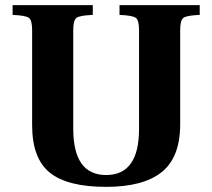

<svg xmlns="http://www.w3.org/2000/svg" viewBox="-20 -712 826 747"><path d="M29 -654V-692H341V-654Q290 -652 277.5 -642.5Q265 -633 265 -595V-211Q265 -31 393 -31Q521 -31 521 -211V-595Q521 -633 508.5 -642.5Q496 -652 445 -654V-692H757V-654Q706 -652 693.5 -642.5Q681 -633 681 -595V-225Q680 -98 608 -41.5Q536 15 393 15Q242 15 173.5 -40.5Q105 -96 105 -225V-595Q105 -633 92.5 -642.5Q80 -652 29 -654Z"/></svg>

Font: Heuristica
Style: Bold
Weight: 700
Version: Version 1.0.2